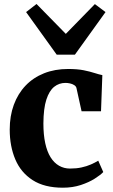

<svg xmlns="http://www.w3.org/2000/svg" viewBox="-20 -906 552 938"><path d="M287 11Q197 11 139.5 -26Q82 -63 54.8 -127.2Q27.5 -191.5 27.5 -273Q27.5 -339.5 47.5 -394Q67.5 -448.5 105 -487.8Q142.5 -527 195.2 -548Q248 -569 313 -569Q357.5 -569 388.8 -562.8Q420 -556.5 442.2 -549.2Q464.5 -542 480 -539L473.5 -362.5H378.5L353.5 -476Q351.5 -484.5 342.5 -490.2Q333.5 -496 321.8 -498.5Q310 -501 300 -501Q268.5 -501 244.5 -481.8Q220.5 -462.5 206.5 -419.5Q192.5 -376.5 192 -303Q192 -248 201 -206.5Q210 -165 227.2 -137.5Q244.5 -110 268.8 -96.2Q293 -82.5 322 -82.5Q353 -82.5 378.2 -88Q403.5 -93.5 424 -102.5Q444.5 -111.5 460 -121L484.5 -65.5Q471.5 -51.5 443.2 -33.5Q415 -15.5 375 -2.2Q335 11 287 11ZM257 -639 107.5 -847 158.5 -886.5 301.5 -740.5 443.5 -886 495.5 -847 346 -639Z"/></svg>

Font: Merriweather 20pt ExtraBold
Style: Regular
Weight: 800
Version: Version 2.100